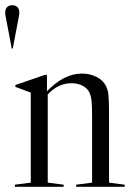

<svg xmlns="http://www.w3.org/2000/svg" viewBox="-32 -716 514 736"><path d="M212 -8V0H25V-8L86 -16V-361L27 -383V-390L140 -429H148V-366Q213 -434 282 -434Q313 -434 338.5 -421Q364 -408 375 -385Q378 -378 380.5 -370Q383 -362 384 -349.5Q385 -337 385.5 -318Q386 -299 386 -271V-16L446 -8V0H260V-8L321 -16V-271Q321 -309 319 -328.5Q317 -348 311 -361Q303 -378 284.5 -387.5Q266 -397 242 -397Q191 -397 151 -354V-16ZM-10 -651Q-11 -656 -11.5 -659.5Q-12 -663 -12 -666Q-12 -682 -4.5 -689Q3 -696 15 -696Q27 -696 34.5 -689Q42 -682 42 -666Q42 -663 41.5 -659.5Q41 -656 40 -651L17 -530H13Z"/></svg>

Font: Libre Caslon Display
Style: Regular
Weight: 400
Designer: Pablo Impallari, Rodrigo Fuenzalida
Foundry: Pablo Impallari, Rodrigo Fuenzalida
Version: Version 1.002; ttfautohint (v1.5)